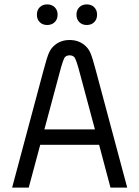

<svg xmlns="http://www.w3.org/2000/svg" viewBox="-20 -854 634 874"><path d="M341.1 -821Q354 -834 375 -834Q396 -834 408.9 -821Q421.9 -808.1 421.9 -787.1Q421.9 -766.1 408.9 -753.2Q396 -740.2 375 -740.2Q354 -740.2 341.1 -753.2Q328.1 -766.1 328.1 -787.1Q328.1 -808.1 341.1 -821ZM160.9 -821Q173.8 -834 194.8 -834Q215.8 -834 229 -821Q242.2 -808.1 242.2 -787.1Q242.2 -766.1 229 -753.2Q215.8 -740.2 194.8 -740.2Q173.8 -740.2 160.9 -753.2Q147.9 -766.1 147.9 -787.1Q147.9 -808.1 160.9 -821ZM296.9 -671.9Q340.8 -671.9 370.1 -644Q383.8 -631.3 392.3 -611.3Q400.9 -591.3 416 -534.2L559.1 0H482.9L431.2 -194.8H163.1L110.8 0H35.2L178.2 -534.2Q193.4 -591.3 201.9 -611.3Q210.4 -631.3 224.1 -644Q253.4 -671.9 296.9 -671.9ZM182.1 -265.1H412.1L344.2 -518.1Q326.7 -585.4 317.9 -594.2Q310.1 -602.1 296.9 -602.1Q283.7 -602.1 275.9 -594.2Q267.6 -585.9 250 -518.1Z"/></svg>

Font: Gidolinya
Style: Regular
Weight: 400
Version: Version 1.0.3